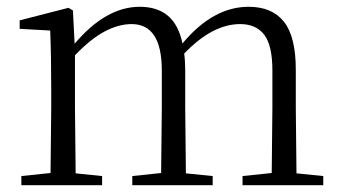

<svg xmlns="http://www.w3.org/2000/svg" viewBox="-20 -546 1007 566"><path d="M695 -27 781 -36 783 -227V-338Q783 -412 759 -443.5Q735 -475 688 -475Q606 -475 523 -388Q526 -366 526 -338V-227L528 -35L607 -27V0H370V-27L455 -36L457 -227V-338Q457 -475 368 -475Q330 -475 289 -453.5Q248 -432 201 -383V-227L203 -35L281 -27V0H43V-27L129 -36L131 -227V-286Q131 -381 128 -456L38 -461V-486L182 -523L195 -515L200 -417Q292 -526 392 -526Q443 -526 474.5 -500Q506 -474 518 -418Q608 -526 713 -526Q782 -526 817 -482Q852 -438 852 -340V-227L854 -35L933 -27V0H695Z"/></svg>

Font: GL-CurulMinamoto Light
Style: Regular
Weight: 300
Designer: Eunice (kana); Ryoko NISHIZUKA 西塚涼子 (ideographs); Frank Grießhammer (Latin, Greek & Cyrillic); Wenlong ZHANG
Foundry: Gutenberg Labo; Adobe
Version: Version 1.002